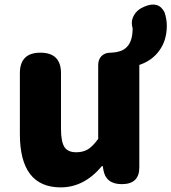

<svg xmlns="http://www.w3.org/2000/svg" viewBox="-20 -797 742 831"><path d="M243 14Q66 14 66 -217V-480Q66 -569 155 -569Q244 -569 244 -480V-239Q244 -182 260 -159Q275 -138 310 -138Q340 -138 361 -151Q382 -164 405 -196V-515Q405 -540 419.5 -554.5Q434 -569 459 -569H462Q502 -571 523 -588Q554 -613 554 -673Q554 -674 554 -675Q545 -706 560 -731Q573 -755 604 -768Q666 -795 692 -744Q702 -714 702 -686Q702 -621 668 -576Q637 -534 583 -516V-258V-72Q583 0 507 0Q437 0 427 -64L425 -78H421Q344 14 243 14Z"/></svg>

Font: GenSenRounded TW H
Style: Regular
Weight: 900
Version: Version 1.501;PS 1;hotconv 16.6.51;makeotf.lib2.5.65220